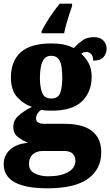

<svg xmlns="http://www.w3.org/2000/svg" viewBox="-33 -786 597 1039"><path d="M224 233Q-13 233 -13 102Q-13 54 23 22.5Q59 -9 120 -13Q91 -24 65 -43.5Q39 -63 39 -100Q39 -135 67 -160Q95 -185 140 -208Q93 -223 59.5 -261Q26 -299 26 -366Q26 -455 79 -503Q132 -551 246 -551Q283 -551 311 -545Q339 -539 366 -526Q390 -551 414 -568Q438 -585 476 -585Q509 -585 526.5 -566.5Q544 -548 544 -523Q544 -498 528 -478Q512 -458 471 -458Q471 -485 458.5 -495Q446 -505 437 -505Q426 -505 418.5 -502Q411 -499 406 -496Q429 -476 446 -445.5Q463 -415 463 -371Q463 -289 411 -238Q359 -187 246 -187Q236 -187 218 -188Q200 -189 192 -192Q182 -188 172 -174Q162 -160 162 -145Q162 -129 174.5 -122.5Q187 -116 203 -116H315Q416 -116 465.5 -76.5Q515 -37 515 38Q515 129 443.5 181Q372 233 224 233ZM244 -253Q283 -253 293.5 -285Q304 -317 304 -365Q304 -397 300 -424.5Q296 -452 283 -468Q270 -484 244 -484Q219 -484 206 -467.5Q193 -451 188 -423.5Q183 -396 183 -364Q183 -318 194.5 -285.5Q206 -253 244 -253ZM227 168Q296 168 335.5 145.5Q375 123 375 83Q375 61 360.5 46Q346 31 314 31H194Q180 31 163.5 37.5Q147 44 135.5 59.5Q124 75 124 102Q124 137 155 152.5Q186 168 227 168ZM192 -616Q201 -637 217.5 -663.5Q234 -690 253 -717Q272 -744 290 -766H357V-753Q350 -734 341.5 -707.5Q333 -681 325.5 -654Q318 -627 314 -606H192Z"/></svg>

Font: Noto Serif Armenian SemiCondensed Black
Style: Regular
Weight: 900
Width: 4
Designer: Monotype Design Team
Foundry: Monotype Imaging Inc.
Version: Version 2.008; ttfautohint (v1.8.4.7-5d5b)